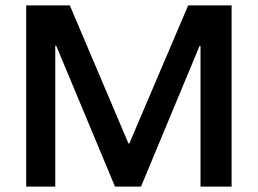

<svg xmlns="http://www.w3.org/2000/svg" viewBox="-20 -695 960 715"><path d="M77.5 0V-675H240L458.3 -160.8H461.7L680.8 -675H842.5V0H726.7V-524.2H723.3L505 0H408.3L189.2 -525H185.8V0Z"/></svg>

Font: Funnel Display Medium
Style: Regular
Weight: 500
Designer: NORD ID, Kristian Moeller
Foundry: Dicotype
Version: Version 1.000